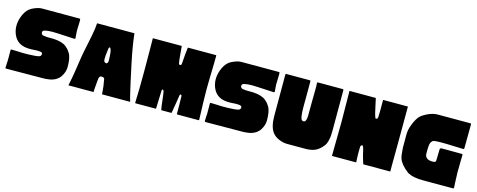

<svg xmlns="http://www.w3.org/2000/svg" viewBox="-31 -1211 4453 1793"><g transform="rotate(15 2195.5 -314.5)"><path d="M580 -629Q581 -628 582 -626Q585 -620 583 -578.5Q581 -537 581 -513Q581 -504 583.5 -475Q586 -446 586 -443Q586 -441 585 -439.5Q584 -438 583 -436.5Q582 -435 580.5 -434.5Q579 -434 577 -434Q551 -435 501.5 -438Q452 -441 414 -442.5Q376 -444 361 -444Q316 -443 292.5 -437Q269 -431 269 -415Q269 -403 275 -396.5Q281 -390 285.5 -389Q290 -388 298 -387Q318 -383 342.5 -383.5Q367 -384 393 -383Q477 -378 515 -346Q532 -331 539 -323.5Q546 -316 559.5 -294.5Q573 -273 579 -240.5Q585 -208 585 -163Q585 -114 553 -66Q543 -51 523 -36Q503 -21 479 -14Q464 -9 445 -6.5Q426 -4 414 -3Q402 -2 384 -2Q366 -2 365 -2L35 0Q26 0 26 -8Q26 -26 28 -56Q30 -64 29.5 -116Q29 -168 29 -177Q29 -186 38 -185Q48 -185 64 -184.5Q80 -184 93.5 -183.5Q107 -183 110 -183Q139 -180 206.5 -182Q274 -184 300 -191Q321 -196 322 -217Q323 -226 315.5 -231Q308 -236 293 -237Q278 -238 266.5 -238Q255 -238 237.5 -236.5Q220 -235 216 -235Q140 -232 96 -260Q56 -286 37 -336Q4 -424 49 -523Q76 -581 122 -603Q176 -629 211 -629Z M1218 -55Q1226 -24 1233 0H961Q960 -22 959 -27Q955 -84 947 -120Q946 -125 944.5 -136Q943 -147 941.5 -149.5Q940 -152 933.5 -155.5Q927 -159 915 -159Q904 -160 898 -152.5Q892 -145 890 -135Q888 -125 886 -100Q886 -97 885 -84Q884 -71 883.5 -66.5Q883 -62 882 -51Q881 -40 880.5 -33Q880 -26 880 -17Q880 -8 879 0H636Q643 -32 650.5 -72Q658 -112 662 -139Q666 -166 673.5 -214.5Q681 -263 684 -284Q691 -329 712 -427Q733 -525 740 -578Q743 -604 745 -629H1106Q1117 -520 1152 -352Q1198 -135 1218 -55ZM909 -432Q908 -422 905 -403Q901 -371 899.5 -356.5Q898 -342 898.5 -323.5Q899 -305 905.5 -298Q912 -291 924 -290Q925 -290 925 -290Q927 -290 929.5 -292.5Q932 -295 933 -296Q941 -298 941 -323.5Q941 -349 939 -367Q936 -424 923 -439Q920 -443 915 -441Q910 -439 909 -432Z M1892 -302Q1892 -287 1892.5 -250.5Q1893 -214 1894 -173Q1895 -132 1896.5 -93.5Q1898 -55 1898.5 -30Q1899 -5 1899 -5Q1899 0 1896 0H1688Q1684 0 1684 -5Q1685 -36 1683.5 -93Q1682 -150 1682 -174Q1682 -186 1672 -188Q1665 -189 1663 -181Q1658 -150 1649 -92.5Q1640 -35 1634 -4Q1633 0 1630 0H1536Q1533 0 1533 -4Q1527 -30 1521 -88Q1515 -146 1509 -175Q1506 -189 1497.5 -189.5Q1489 -190 1489 -176Q1489 -151 1486 -90.5Q1483 -30 1483 -5Q1483 0 1480 0H1285Q1281 0 1281 -5V-11Q1286 -117 1286 -319Q1286 -521 1285 -525Q1284 -579 1284 -622Q1284 -623 1284 -624Q1284 -629 1287 -629H1561Q1563 -629 1564 -625Q1566 -611 1570.5 -551.5Q1575 -492 1581 -463Q1582 -457 1587 -455Q1592 -453 1597 -454Q1598 -455 1600 -455Q1603 -456 1604 -457Q1605 -458 1606 -461.5Q1607 -465 1608 -473Q1615 -579 1622 -625Q1623 -629 1626 -629H1894Q1898 -629 1898 -624Q1898 -588 1897 -543.5Q1896 -499 1895 -463Q1894 -427 1893 -382Q1892 -337 1892 -302Z M2507 -629Q2508 -628 2509 -626Q2512 -620 2510 -578.5Q2508 -537 2508 -513Q2508 -504 2510.5 -475Q2513 -446 2513 -443Q2513 -441 2512 -439.5Q2511 -438 2510 -436.5Q2509 -435 2507.5 -434.5Q2506 -434 2504 -434Q2478 -435 2428.5 -438Q2379 -441 2341 -442.5Q2303 -444 2288 -444Q2243 -443 2219.5 -437Q2196 -431 2196 -415Q2196 -403 2202 -396.5Q2208 -390 2212.5 -389Q2217 -388 2225 -387Q2245 -383 2269.5 -383.5Q2294 -384 2320 -383Q2404 -378 2442 -346Q2459 -331 2466 -323.5Q2473 -316 2486.5 -294.5Q2500 -273 2506 -240.5Q2512 -208 2512 -163Q2512 -114 2480 -66Q2470 -51 2450 -36Q2430 -21 2406 -14Q2391 -9 2372 -6.5Q2353 -4 2341 -3Q2329 -2 2311 -2Q2293 -2 2292 -2L1962 0Q1953 0 1953 -8Q1953 -26 1955 -56Q1957 -64 1956.5 -116Q1956 -168 1956 -177Q1956 -186 1965 -185Q1975 -185 1991 -184.5Q2007 -184 2020.5 -183.5Q2034 -183 2037 -183Q2066 -180 2133.5 -182Q2201 -184 2227 -191Q2248 -196 2249 -217Q2250 -226 2242.5 -231Q2235 -236 2220 -237Q2205 -238 2193.5 -238Q2182 -238 2164.5 -236.5Q2147 -235 2143 -235Q2067 -232 2023 -260Q1983 -286 1964 -336Q1931 -424 1976 -523Q2003 -581 2049 -603Q2103 -629 2138 -629Z M3017 -15Q2976 1 2920 0H2752Q2710 0 2668 -18.5Q2626 -37 2604 -68Q2567 -119 2567 -222V-306V-622Q2567 -629 2572 -629H2804Q2809 -629 2809 -622Q2809 -567 2809 -512Q2809 -501 2809 -470Q2809 -439 2808.5 -411.5Q2808 -384 2808.5 -356.5Q2809 -329 2810 -320Q2815 -260 2826 -250Q2837 -242 2846 -243.5Q2855 -245 2860 -251Q2865 -258 2867.5 -268.5Q2870 -279 2871 -286Q2872 -293 2872 -308.5Q2872 -324 2872 -328Q2872 -343 2872.5 -429.5Q2873 -516 2874 -536Q2875 -585 2873 -622Q2873 -629 2878 -629H3122Q3128 -629 3128 -622V-242Q3128 -204 3126.5 -182.5Q3125 -161 3117.5 -129.5Q3110 -98 3094 -78Q3057 -31 3017 -15Z M3749 -286Q3749 -255 3748.5 -180Q3748 -105 3747.5 -64.5Q3747 -24 3748 -3Q3748 0 3746 0H3488Q3486 0 3486 -2Q3478 -30 3471 -50Q3466 -63 3461 -86.5Q3456 -110 3451 -130.5Q3446 -151 3440 -162Q3435 -172 3425.5 -167Q3416 -162 3416 -149Q3415 -119 3415 -102Q3415 -85 3416 -50.5Q3417 -16 3418 -3Q3418 0 3416 0H3186Q3184 0 3184 -3Q3184 -60 3186 -169.5Q3188 -279 3188 -332L3185 -627Q3185 -629 3187 -629H3438Q3439 -629 3440 -627Q3445 -608 3458.5 -542.5Q3472 -477 3482 -452Q3486 -439 3498 -444Q3507 -447 3508 -462Q3511 -492 3510 -626Q3510 -629 3512 -629H3748Q3750 -629 3750 -626Q3750 -625 3750 -624Q3750 -565 3749.5 -452Q3749 -339 3749 -286Z M4356 -159Q4356 -154 4356.5 -142.5Q4357 -131 4357.5 -117.5Q4358 -104 4358.5 -89Q4359 -74 4359.5 -59.5Q4360 -45 4361 -33.5Q4362 -22 4362 -15Q4362 -8 4362 -8Q4362 0 4353 0Q4335 0 4305 0Q4275 0 4212 0Q4149 0 4107 0Q4065 0 4066 0Q3968 0 3918 -28L3909 -34Q3837 -89 3818 -143Q3813 -158 3810 -179.5Q3807 -201 3806 -221.5Q3805 -242 3804 -247Q3804 -247 3804 -248V-366Q3804 -409 3815 -444Q3834 -506 3865 -549Q3884 -576 3937.5 -602.5Q3991 -629 4039 -629H4353Q4362 -629 4362 -620Q4361 -464 4360 -389Q4360 -380 4350 -380Q4152 -388 4105 -385Q4103 -384 4093.5 -384Q4084 -384 4079 -383.5Q4074 -383 4065.5 -380.5Q4057 -378 4052 -373.5Q4047 -369 4042 -360.5Q4037 -352 4034 -339Q4032 -328 4031 -313Q4030 -298 4030 -279.5Q4030 -261 4030 -258Q4026 -192 4105 -192Q4128 -192 4133 -199.5Q4138 -207 4137 -233Q4137 -237 4139 -319Q4140 -333 4157 -333Q4159 -333 4208 -333Q4257 -333 4299 -332.5Q4341 -332 4350 -332Q4359 -333 4359 -324Q4359 -317 4358.5 -303.5Q4358 -290 4358 -283Q4358 -256 4357 -219.5Q4356 -183 4356 -159Z"/></g></svg>

Font: Cubao Free 
Style: Regular
Weight: 400
Designer: Aaron Amar
Version: Version 001.001